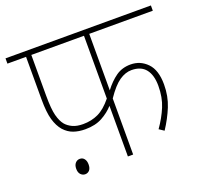

<svg xmlns="http://www.w3.org/2000/svg" viewBox="-112 -751 942 891"><g transform="rotate(-20 359.0 -306.0)"><path d="M404 -596V-317Q431 -353 462 -375Q493 -397 535 -397Q583 -397 616.5 -362.5Q650 -328 650 -257Q650 -199 630 -150Q610 -101 579 -54L555 -70Q586 -114 604.5 -158.5Q623 -203 623 -260Q623 -313 600 -342Q577 -371 530 -371Q500 -371 470 -350.5Q440 -330 404 -277V0H378V-250Q355 -224 320.5 -205Q286 -186 236 -186Q204 -186 178.5 -195Q153 -204 133 -226Q113 -249 102.5 -285.5Q92 -322 92 -385V-596H0V-622H718V-596ZM118 -596V-395Q118 -329 126.5 -296.5Q135 -264 150 -246Q163 -231 183.5 -221.5Q204 -212 235 -212Q276 -212 310 -228Q344 -244 378 -286V-596ZM133 -28Q133 -46 142 -56Q151 -66 164 -66Q178 -66 186 -55.5Q194 -45 194 -28Q194 -9 185.5 0.5Q177 10 164 10Q152 10 142.5 0.5Q133 -9 133 -28Z"/></g></svg>

Font: Noto Sans Devanagari Thin
Style: Regular
Weight: 100
Designer: Jelle Bosma - Monotype Design Team
Foundry: Monotype Imaging Inc.
Version: Version 2.004; ttfautohint (v1.8.4.7-5d5b)